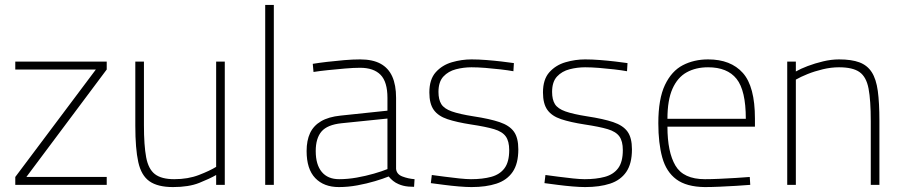

<svg xmlns="http://www.w3.org/2000/svg" viewBox="-20 -750 3662 779"><path d="M42 0V-32L369 -468H42V-500H413V-468L87 -32H413V0Z M682 9Q620 9 586.5 -14.5Q553 -38 541 -92.5Q529 -147 529 -240V-500H564V-242Q564 -160 573 -112Q582 -64 608.5 -43.5Q635 -23 687 -23Q743 -23 787 -40Q831 -57 857 -73V-500H892V0H857V-40Q831 -25 788.5 -8Q746 9 682 9Z M1056 0V-730H1091V0Z M1355 9Q1294 9 1259 -27.5Q1224 -64 1224 -137Q1224 -180 1238 -210Q1252 -240 1282.5 -258Q1313 -276 1362 -281L1552 -301V-353Q1552 -418 1524 -446.5Q1496 -475 1441 -475Q1415 -475 1380 -472Q1345 -469 1311 -465.5Q1277 -462 1252 -458L1249 -491Q1273 -495 1307 -499Q1341 -503 1376.5 -506Q1412 -509 1441 -509Q1492 -509 1524 -491.5Q1556 -474 1571.5 -439.5Q1587 -405 1587 -353V-65Q1589 -43 1612.5 -34Q1636 -25 1662 -23L1660 8Q1649 8 1637.5 7Q1626 6 1616 3.5Q1606 1 1597 -3Q1585 -8 1575 -16Q1565 -24 1557 -34Q1535 -25 1501.5 -15Q1468 -5 1430 2Q1392 9 1355 9ZM1356 -23Q1391 -23 1427.5 -29.5Q1464 -36 1497 -45.5Q1530 -55 1552 -64V-269L1366 -250Q1308 -244 1284.5 -216.5Q1261 -189 1261 -137Q1261 -82 1285.5 -52.5Q1310 -23 1356 -23Z M1893 9Q1872 9 1842 6.5Q1812 4 1781.5 0Q1751 -4 1728 -7L1732 -40Q1755 -37 1785 -33Q1815 -29 1844 -26Q1873 -23 1891 -23Q1938 -23 1973 -32.5Q2008 -42 2027 -67.5Q2046 -93 2046 -141Q2046 -177 2032 -196.5Q2018 -216 1984.5 -226Q1951 -236 1891 -245Q1833 -254 1795.5 -266.5Q1758 -279 1740 -304Q1722 -329 1722 -375Q1722 -428 1748 -457Q1774 -486 1813.5 -497.5Q1853 -509 1893 -509Q1921 -509 1953 -506.5Q1985 -504 2015 -500.5Q2045 -497 2065 -494L2063 -461Q2041 -465 2011 -468.5Q1981 -472 1949.5 -474.5Q1918 -477 1893 -477Q1861 -477 1830 -469Q1799 -461 1779 -439.5Q1759 -418 1759 -377Q1759 -346 1770.5 -327.5Q1782 -309 1813 -298Q1844 -287 1901 -278Q1967 -268 2007 -254.5Q2047 -241 2065 -216Q2083 -191 2083 -144Q2083 -86 2060 -52.5Q2037 -19 1994.5 -5Q1952 9 1893 9Z M2354 9Q2333 9 2303 6.5Q2273 4 2242.5 0Q2212 -4 2189 -7L2193 -40Q2216 -37 2246 -33Q2276 -29 2305 -26Q2334 -23 2352 -23Q2399 -23 2434 -32.5Q2469 -42 2488 -67.5Q2507 -93 2507 -141Q2507 -177 2493 -196.5Q2479 -216 2445.5 -226Q2412 -236 2352 -245Q2294 -254 2256.5 -266.5Q2219 -279 2201 -304Q2183 -329 2183 -375Q2183 -428 2209 -457Q2235 -486 2274.5 -497.5Q2314 -509 2354 -509Q2382 -509 2414 -506.5Q2446 -504 2476 -500.5Q2506 -497 2526 -494L2524 -461Q2502 -465 2472 -468.5Q2442 -472 2410.5 -474.5Q2379 -477 2354 -477Q2322 -477 2291 -469Q2260 -461 2240 -439.5Q2220 -418 2220 -377Q2220 -346 2231.5 -327.5Q2243 -309 2274 -298Q2305 -287 2362 -278Q2428 -268 2468 -254.5Q2508 -241 2526 -216Q2544 -191 2544 -144Q2544 -86 2521 -52.5Q2498 -19 2455.5 -5Q2413 9 2354 9Z M2839 9Q2765 8 2724 -22.5Q2683 -53 2667 -111Q2651 -169 2651 -250Q2651 -349 2678 -405.5Q2705 -462 2750.5 -485.5Q2796 -509 2853 -509Q2945 -509 2994 -454Q3043 -399 3043 -269V-236H2688Q2688 -133 2720.5 -78Q2753 -23 2840 -23Q2866 -23 2899 -24.5Q2932 -26 2965 -28Q2998 -30 3022 -32L3024 0Q3000 2 2967 4Q2934 6 2900 7.5Q2866 9 2839 9ZM2688 -268H3006Q3006 -383 2968.5 -430Q2931 -477 2853 -477Q2803 -477 2766 -456.5Q2729 -436 2708.5 -390Q2688 -344 2688 -268Z M3174 0V-500H3209V-460Q3228 -471 3257 -482Q3286 -493 3319.5 -501Q3353 -509 3384 -509Q3435 -509 3467 -497Q3499 -485 3517 -457Q3535 -429 3541.5 -381Q3548 -333 3548 -260V0H3513V-258Q3513 -343 3504 -390.5Q3495 -438 3467.5 -457.5Q3440 -477 3384 -477Q3352 -477 3318.5 -469Q3285 -461 3256.5 -449.5Q3228 -438 3209 -427V0Z"/></svg>

Font: Cairo Play ExtraLight
Style: Regular
Weight: 250
Version: Version 3.119